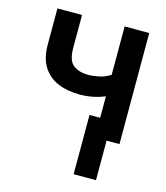

<svg xmlns="http://www.w3.org/2000/svg" viewBox="-110 -627 783 905"><g transform="rotate(15 281.5 -174.5)"><path d="M334 193V-96H386V-201Q328 -177 264 -177Q203 -177 157 -196.5Q111 -216 84.5 -257.5Q58 -299 58 -365V-542H178V-382Q178 -319 206 -298Q234 -277 278 -277Q302 -277 331 -283Q360 -289 386 -306V-542H506V0H443V193Z"/></g></svg>

Font: Noto Sans Mono SemiCondensed SemiBold
Style: Regular
Weight: 600
Width: 4
Designer: Monotype Design Team
Foundry: Monotype Imaging Inc.
Version: Version 2.014; ttfautohint (v1.8.4.7-5d5b)